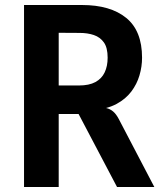

<svg xmlns="http://www.w3.org/2000/svg" viewBox="-20 -747 640 767"><path d="M447.5 0 294 -291.5H214.5V0H76V-727H307.5Q421 -727 484.2 -675.5Q547.5 -624 547.5 -516.5Q547.5 -481 537.2 -446Q527 -411 504.5 -381.2Q482 -351.5 446 -332Q426.5 -321.5 403.5 -315.5Q403.5 -315.5 404 -315.5Q419.5 -312 431.8 -301.8Q444 -291.5 454.5 -271.5L596.5 0ZM214.5 -616V-405.5H295Q336 -405.5 361.2 -419.2Q386.5 -433 398.2 -458Q410 -483 410 -516.5Q410 -556.5 395 -577.5Q380 -598.5 355 -607Q330 -615.5 298.5 -615.5Z"/></svg>

Font: Spline Sans Mono SemiBold
Style: Regular
Weight: 600
Monospace: yes
Version: Version 1.004